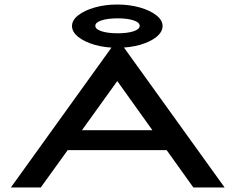

<svg xmlns="http://www.w3.org/2000/svg" viewBox="-20 -828 1040 848"><path d="M834 0 716 -165H279L160 0H28L484 -634H516L972 0ZM498 -470 342 -253H653ZM498 -617Q444 -617 398.5 -630Q353 -643 325.5 -665Q298 -687 298 -713Q298 -739 325.5 -760.5Q353 -782 398.5 -795Q444 -808 498 -808Q552 -808 597.5 -795Q643 -782 670.5 -760.5Q698 -739 698 -713Q698 -687 671 -665Q644 -643 598.5 -630Q553 -617 498 -617ZM500 -681Q543 -681 570 -690Q597 -699 597 -714Q597 -729 570 -738Q543 -747 500 -747Q456 -747 428.5 -738Q401 -729 401 -714Q401 -699 428.5 -690Q456 -681 500 -681Z"/></svg>

Font: Inconsolata UltraExpanded SemiBold
Style: Regular
Weight: 600
Width: 9
Monospace: yes
Designer: Raph Levien, Cyreal, Brenton Simpson
Foundry: Raph Levien, Cyreal, Google
Version: Version 3.001; ttfautohint (v1.8.2.53-6de2)